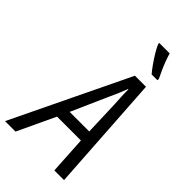

<svg xmlns="http://www.w3.org/2000/svg" viewBox="-346 -1028 1108 1108"><g transform="rotate(45 208.5 -474.0)"><path d="M-60.5 0 284.2 -715.3H374.5L420.9 0H341.8L328.1 -230.5H133.3L24.9 0ZM165.5 -301.3H325.2L317.9 -512.2Q315.9 -542.5 314.5 -574.7Q313 -606.9 313.5 -632.8H310.5Q300.3 -606 287.4 -575.2Q274.4 -544.4 258.3 -510.7ZM347.2 -788.6Q331.1 -807.1 311.8 -834.5Q292.5 -861.8 275.6 -889.9Q258.8 -918 250 -939V-948.2H335Q341.8 -924.3 351.3 -898.9Q360.8 -873.5 372.1 -848.6Q383.3 -823.7 395 -799.8L394.5 -788.6Z"/></g></svg>

Font: Open Sans SemiCondensed
Style: Italic
Weight: 400
Width: 4
Italic angle: -12°
Designer: Monotype Design Team
Foundry: Monotype Imaging Inc.
Version: Version 3.000